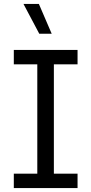

<svg xmlns="http://www.w3.org/2000/svg" viewBox="-20 -953 463 973"><path d="M50 0H373V-73H253V-627H373V-700H50V-627H169V-73H50ZM242 -782 177 -933H99L179 -782Z"/></svg>

Font: Finlandica
Style: Regular
Weight: 400
Designer: Niklas Ekholm, Juho Hiilivirta, Jaakko Suomalainen
Foundry: Helsinki Type Studio
Version: Version 2.000;Glyphs 3.2 (3202)